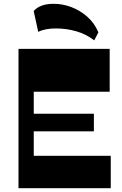

<svg xmlns="http://www.w3.org/2000/svg" viewBox="-20 -986 637 1006"><path d="M112 -505.4V-730H554.7V-505.4ZM112 0V-169.7H560.3V0ZM76.9 0V-730H156.9V0ZM140.9 -298V-390H471.9V-298ZM473.7 -774.5Q431.7 -807 380 -822Q328.2 -837 272 -837Q245.7 -837 222.1 -832.6Q198.5 -828.3 180.3 -819L156.5 -928.2Q189 -965.2 257.5 -966Q305.7 -966.7 352.5 -949.4Q399.2 -932 437.2 -898.5Q475.2 -865 495.5 -816.5Z"/></svg>

Font: Savate ExtraLight
Style: Regular
Weight: 200
Designer: Max Esnée
Foundry: Plomb Type
Version: Version 2.000